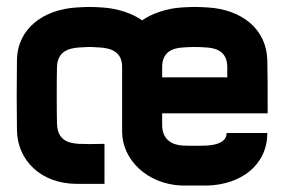

<svg xmlns="http://www.w3.org/2000/svg" viewBox="-20 -532 839 566"><path d="M207 10H288V-108C255 -107 234 -107 212 -108C177 -110 149 -122 148 -168C147 -200 147 -303 148 -334C149 -380 182 -390 213 -392C249 -394 239 -394 275 -392C306 -390 340 -380 340 -335V-144C340 -62 413 11 516 15H592C690 12 768 -45 768 -140H648C648 -114 621 -105 591 -103C573 -102 535 -102 517 -103C490 -105 458 -118 458 -164V-198H769C769 -271 769 -325 768 -354C766 -447 692 -504 593 -510C559 -512 549 -512 515 -510C469 -507 426 -491 399 -472C371 -492 328 -507 282 -510C249 -512 239 -512 206 -510C108 -504 31 -448 30 -354C29 -274 29 -228 30 -148C31 -62 98 10 207 10ZM458 -304V-334C458 -380 490 -390 518 -392C549 -394 559 -394 590 -392C618 -390 650 -380 650 -334V-304Z"/></svg>

Font: Fervojo
Style: Bold
Weight: 700
Designer: kohakuno
Version: ver.1.0